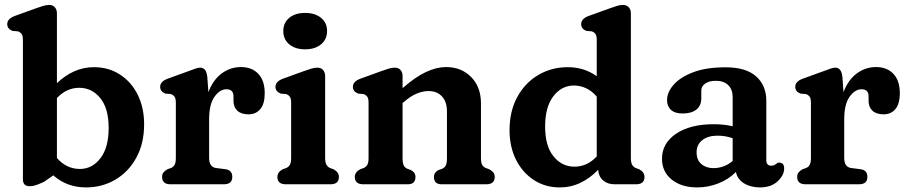

<svg xmlns="http://www.w3.org/2000/svg" viewBox="-20 -764 3764 796"><path d="M216 -708.5V-419Q249 -451 287.5 -468.2Q326 -485.5 369.5 -485.5Q430 -485.5 477 -455.2Q524 -425 550.8 -371.5Q577.5 -318 577.5 -248.5Q577.5 -169.5 545.5 -110.8Q513.5 -52 458.8 -19.5Q404 13 336 13Q257.5 13 201 -37L163 -10.5Q147 -3 132 2.5Q117 8 102 8Q75 8 75 -21V-598Q75 -616 69.5 -623.2Q64 -630.5 54.5 -634L31.5 -636Q10 -644.5 10 -664Q10 -686 40.5 -697.5L126 -728.5Q144.5 -735 157.8 -739.2Q171 -743.5 184 -743.5Q199 -743.5 207.5 -733.8Q216 -724 216 -708.5ZM308.5 -400Q256 -400 216 -357.5V-109Q236.5 -85.5 260.5 -74.5Q284.5 -63.5 311 -63.5Q362 -63.5 396.2 -107.8Q430.5 -152 430.5 -233.5Q430.5 -314.5 395.8 -357.2Q361 -400 308.5 -400Z M839.5 -445 844 -382Q863.5 -433.5 899.5 -459.8Q935.5 -486 979 -486Q1024.5 -486 1051 -457.8Q1077.5 -429.5 1077.5 -378Q1077.5 -333.5 1059.2 -311.8Q1041 -290 1010.5 -290Q980 -290 964 -305Q948 -320 948 -346V-364Q948 -394 919 -394Q891.5 -394 869.2 -362.8Q847 -331.5 847 -270V-109.5Q847 -71.5 875.5 -67.5L914.5 -62.5Q943 -59 943 -30.5Q943 0 908 0H687Q652 0 652 -30.5Q652 -42 657.8 -49.2Q663.5 -56.5 674.5 -62.5L689 -67.5Q698.5 -71.5 703.8 -80.5Q709 -89.5 709 -109.5V-338Q709 -356 703.5 -363.2Q698 -370.5 688.5 -374L665.5 -376Q644 -384.5 644 -404Q644 -426 674.5 -437.5L760 -468.5Q776.5 -474.5 788.8 -479Q801 -483.5 809.5 -483.5Q822 -483.5 829.5 -474.8Q837 -466 839.5 -445Z M1245 -559.5Q1204 -559.5 1179.2 -580.2Q1154.5 -601 1154.5 -635.5Q1154.5 -669.5 1179.2 -690Q1204 -710.5 1245 -710.5Q1286 -710.5 1311 -690Q1336 -669.5 1336 -635.5Q1336 -601 1311 -580.2Q1286 -559.5 1245 -559.5ZM1328 -448.5V-109.5Q1328 -89.5 1333.5 -80.8Q1339 -72 1348 -67.5L1362.5 -62.5Q1385 -50.5 1385 -30.5Q1385 0 1350 0H1165Q1130 0 1130 -30.5Q1130 -50.5 1152.5 -62.5L1167 -67.5Q1176.5 -72 1181.8 -80.8Q1187 -89.5 1187 -109.5V-338Q1187 -356 1181.5 -363.2Q1176 -370.5 1166.5 -374L1143.5 -376Q1122 -385 1122 -404Q1122 -426 1152.5 -437.5L1238 -468.5Q1256.5 -475 1269.8 -479.2Q1283 -483.5 1296 -483.5Q1311 -483.5 1319.5 -473.8Q1328 -464 1328 -448.5Z M1649 -448.5V-398.5Q1702 -445 1746 -465.5Q1790 -486 1829 -486Q1893 -486 1933.5 -444.5Q1974 -403 1974 -336V-109.5Q1974 -89 1979.2 -80.2Q1984.5 -71.5 1994 -67.5L2008 -62.5Q2019 -56.5 2025 -49.2Q2031 -42 2031 -30.5Q2031 0 1996 0H1811Q1779 0 1779 -30.5Q1779 -49 1798 -59L1813.5 -64.5Q1823.5 -69 1828.2 -78.2Q1833 -87.5 1833 -109.5V-301Q1833 -342.5 1812.2 -364.5Q1791.5 -386.5 1756.5 -386.5Q1733.5 -386.5 1707.2 -375.8Q1681 -365 1653 -340L1649 -337V-109.5Q1649 -87.5 1653.8 -78.2Q1658.5 -69 1668.5 -64.5L1683.5 -59Q1702.5 -49 1702.5 -30.5Q1702.5 0 1670.5 0H1486Q1451 0 1451 -30.5Q1451 -50.5 1473.5 -62.5L1488 -67.5Q1497.5 -72 1502.8 -80.8Q1508 -89.5 1508 -109.5V-338Q1508 -356 1502.5 -363.2Q1497 -370.5 1487.5 -374L1464.5 -376Q1443 -385 1443 -404Q1443 -426 1473.5 -437.5L1559 -468.5Q1577.5 -475 1590.8 -479.2Q1604 -483.5 1617 -483.5Q1632 -483.5 1640.5 -473.8Q1649 -464 1649 -448.5Z M2092.5 -224.5Q2092.5 -303.5 2124.8 -362.2Q2157 -421 2211.8 -453.2Q2266.5 -485.5 2334.5 -485.5Q2402 -485.5 2454 -448V-598Q2454 -616 2448.8 -623.2Q2443.5 -630.5 2433.5 -634L2410.5 -636Q2389.5 -644.5 2389.5 -664Q2389.5 -686 2419.5 -697.5L2505.5 -728.5Q2523.5 -735 2536.8 -739.2Q2550 -743.5 2563 -743.5Q2578 -743.5 2586.8 -733.8Q2595.5 -724 2595.5 -708.5V-109.5Q2595.5 -89.5 2600.8 -80.8Q2606 -72 2615.5 -67.5L2629.5 -62.5Q2652 -50.5 2652 -30.5Q2652 0 2617 0H2527.5Q2499 0 2480.2 -16.2Q2461.5 -32.5 2460 -60Q2426.5 -25.5 2386.5 -6.2Q2346.5 13 2300.5 13Q2240.5 13 2193.5 -17.5Q2146.5 -48 2119.5 -101.5Q2092.5 -155 2092.5 -224.5ZM2240 -239.5Q2240 -158.5 2274.8 -115.8Q2309.5 -73 2361.5 -73Q2414.5 -73 2454 -115.5V-363.5Q2434 -387 2409.8 -398.2Q2385.5 -409.5 2359.5 -409.5Q2308.5 -409.5 2274.2 -365.2Q2240 -321 2240 -239.5Z M2724.5 -106Q2724.5 -170 2782.8 -209.5Q2841 -249 2939 -249Q2982 -249 3017.5 -240.5V-361Q3017.5 -393.5 2999 -411.2Q2980.5 -429 2948 -429Q2919.5 -429 2903.5 -417.5Q2887.5 -406 2887.5 -389V-356Q2887.5 -326 2867.2 -309.8Q2847 -293.5 2810 -293.5Q2778 -293.5 2761.8 -308.5Q2745.5 -323.5 2745.5 -349Q2745.5 -382 2773.2 -413.2Q2801 -444.5 2854.8 -464.8Q2908.5 -485 2987.5 -485Q3073 -485 3115 -447.2Q3157 -409.5 3157 -346V-99.5Q3157 -77 3178 -77Q3184.5 -77 3188.8 -79Q3193 -81 3196.5 -83.5Q3199.5 -86 3202.5 -88Q3205.5 -90 3210 -90Q3231 -90 3231 -65.5Q3231 -37.5 3203.8 -12.2Q3176.5 13 3131 13Q3092 13 3064.5 -4Q3037 -21 3031 -51Q3001 -20.5 2958.5 -3.8Q2916 13 2870.5 13Q2805 13 2764.8 -19.5Q2724.5 -52 2724.5 -106ZM2868 -132.5Q2868 -100.5 2887.8 -83.8Q2907.5 -67 2937.5 -67Q2982 -67 3017.5 -96.5V-191Q3003 -196 2987.5 -198.8Q2972 -201.5 2954.5 -201.5Q2915 -201.5 2891.5 -183Q2868 -164.5 2868 -132.5Z M3472.5 -445 3477 -382Q3496.5 -433.5 3532.5 -459.8Q3568.5 -486 3612 -486Q3657.5 -486 3684 -457.8Q3710.5 -429.5 3710.5 -378Q3710.5 -333.5 3692.2 -311.8Q3674 -290 3643.5 -290Q3613 -290 3597 -305Q3581 -320 3581 -346V-364Q3581 -394 3552 -394Q3524.5 -394 3502.2 -362.8Q3480 -331.5 3480 -270V-109.5Q3480 -71.5 3508.5 -67.5L3547.5 -62.5Q3576 -59 3576 -30.5Q3576 0 3541 0H3320Q3285 0 3285 -30.5Q3285 -42 3290.8 -49.2Q3296.5 -56.5 3307.5 -62.5L3322 -67.5Q3331.5 -71.5 3336.8 -80.5Q3342 -89.5 3342 -109.5V-338Q3342 -356 3336.5 -363.2Q3331 -370.5 3321.5 -374L3298.5 -376Q3277 -384.5 3277 -404Q3277 -426 3307.5 -437.5L3393 -468.5Q3409.5 -474.5 3421.8 -479Q3434 -483.5 3442.5 -483.5Q3455 -483.5 3462.5 -474.8Q3470 -466 3472.5 -445Z"/></svg>

Font: Fraunces 9pt S100 SemiBold
Style: Regular
Weight: 600
Version: Version 1.000; ttfautohint (v1.8.3)